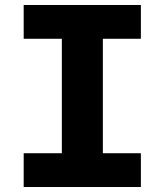

<svg xmlns="http://www.w3.org/2000/svg" viewBox="-20 -750 660 770"><path d="M75 0H545V-135.5H392.5V-594.5H545V-730H75V-594.5H228V-135.5H75Z"/></svg>

Font: Monaspace Neon ExtraBold
Style: Regular
Weight: 800
Designer: Riley Cran & the Lettermatic Team
Foundry: Lettermatic
Version: Version 1.200 (Monaspace Neon)